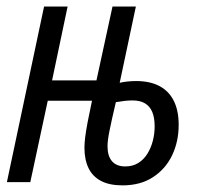

<svg xmlns="http://www.w3.org/2000/svg" viewBox="-20 -555 615 585"><path d="M353.5 9.8Q313.5 9.8 287.8 -3.7Q262.2 -17.1 249.8 -42.7Q237.3 -68.4 237.3 -105Q237.3 -118.2 239.5 -136.5Q241.7 -154.8 246.8 -181.9Q252 -209 260.3 -248H125.5L72.3 0H1L114.3 -535.2H186L138.7 -310.1H273.9L322.8 -535.2H394L344.7 -302.7Q354.5 -305.2 367.9 -306.6Q381.3 -308.1 396.5 -308.1Q439 -307.6 467.3 -292Q495.6 -276.4 510 -246.8Q524.4 -217.3 524.4 -174.8Q524.4 -123.5 504.4 -81.8Q484.4 -40 446 -15.1Q407.7 9.8 353.5 9.8ZM361.8 -47.9Q384.3 -47.9 401.1 -58.3Q418 -68.8 429 -86.4Q439.9 -104 445.6 -125.7Q451.2 -147.5 451.2 -169.9Q451.2 -196.8 443.8 -214.1Q436.5 -231.4 421.6 -240.2Q406.7 -249 383.8 -249Q373 -249 359.9 -247.6Q346.7 -246.1 333 -243.7Q319.3 -185.5 313.5 -156Q307.6 -126.5 307.6 -109.4Q307.6 -79.6 321.3 -63.7Q335 -47.9 361.8 -47.9Z"/></svg>

Font: Open Sans Condensed
Style: Italic
Weight: 400
Width: 3
Italic angle: -12°
Designer: Monotype Design Team
Foundry: Monotype Imaging Inc.
Version: Version 3.000